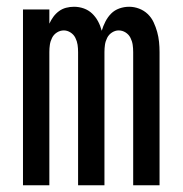

<svg xmlns="http://www.w3.org/2000/svg" viewBox="-20 -548 540 568"><path d="M48 0V-520H126V-478Q131 -489 138 -498.5Q145 -508 154.5 -515Q164 -522 175.5 -525Q187 -528 199 -528Q214 -528 228 -523Q242 -518 252.5 -508Q263 -498 270 -485Q277 -472 281 -457Q285 -471 292 -484.5Q299 -498 309 -508Q319 -518 333 -523Q347 -528 362 -528Q377 -528 391.5 -522.5Q406 -517 417 -506.5Q428 -496 434.5 -482Q441 -468 445 -453.5Q449 -439 450.5 -424Q452 -409 452 -394V0H374V-394Q374 -405 372.5 -415.5Q371 -426 366 -436Q361 -446 351.5 -452Q342 -458 331 -458Q321 -458 311.5 -452Q302 -446 297 -436Q292 -426 290.5 -415.5Q289 -405 289 -394V0H211V-394Q211 -405 209.5 -415.5Q208 -426 203 -436Q198 -446 188.5 -452Q179 -458 169 -458Q158 -458 148.5 -452Q139 -446 134 -436Q129 -426 127.5 -415.5Q126 -405 126 -394V0Z"/></svg>

Font: Iosevka SS04
Style: Regular
Weight: 400
Monospace: yes
Designer: Belleve Invis
Foundry: Belleve Invis
Version: Version 19.0.0; ttfautohint (v1.8.4)